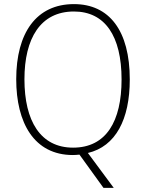

<svg xmlns="http://www.w3.org/2000/svg" viewBox="-20 -745 711 935"><path d="M612 -358C612 -596 512 -725 340 -725C157 -725 59 -585 59 -359C59 -147 146 10 335 10C345 10 356 9 367 8L484 170H534L408 0C543 -32 612 -163 612 -358ZM99 -359C99 -558 177 -689 340 -689C491 -689 572 -570 572 -358C572 -154 497 -26 336 -26C177 -26 99 -156 99 -359Z"/></svg>

Font: Noto Sans Lao SemiCondensed ExtraLight
Style: Regular
Weight: 200
Width: 4
Designer: Monotype Design Team
Foundry: Monotype Imaging Inc.
Version: Version 2.003